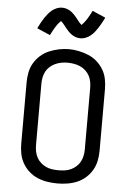

<svg xmlns="http://www.w3.org/2000/svg" viewBox="-63 -1020 727 1074"><g transform="rotate(5 300.0 -483.0)"><path d="M300 8Q272 8 243.5 3.5Q215 -1 189 -12Q163 -23 141.5 -42Q120 -61 105.5 -86Q91 -111 85.5 -139Q80 -167 80 -195V-540Q80 -568 85.5 -596.5Q91 -625 105.5 -649.5Q120 -674 141.5 -693Q163 -712 189 -723Q215 -734 243.5 -740Q272 -746 300 -746Q328 -746 356.5 -740Q385 -734 411 -723Q437 -712 458.5 -693Q480 -674 494.5 -649.5Q509 -625 514.5 -596.5Q520 -568 520 -540V-195Q520 -167 514.5 -139Q509 -111 494.5 -86Q480 -61 458.5 -42Q437 -23 411 -12Q385 -1 356.5 3.5Q328 8 300 8ZM300 -66Q318 -66 336 -68.5Q354 -71 370 -78.5Q386 -86 399.5 -98Q413 -110 421.5 -126Q430 -142 433.5 -159.5Q437 -177 437 -195V-540Q437 -558 433.5 -576Q430 -594 421.5 -609.5Q413 -625 399 -637.5Q385 -650 368.5 -657Q352 -664 334 -667Q316 -670 298 -670Q280 -670 262.5 -666.5Q245 -663 229 -655.5Q213 -648 199.5 -636Q186 -624 178 -608.5Q170 -593 166.5 -575.5Q163 -558 163 -540V-195Q163 -177 166.5 -159.5Q170 -142 178.5 -126Q187 -110 200.5 -98Q214 -86 230 -78.5Q246 -71 264 -68.5Q282 -66 300 -66ZM358 -812Q350 -812 342.5 -813.5Q335 -815 328.5 -817.5Q322 -820 315 -824Q308 -828 302.5 -832.5Q297 -837 291 -843Q285 -849 280.5 -854.5Q276 -860 271.5 -865.5Q267 -871 261.5 -878Q256 -885 251.5 -890Q247 -895 242 -899Q240 -897 236 -892.5Q232 -888 230 -886Q228 -884 225.5 -881Q223 -878 221 -874.5Q219 -871 216 -867Q213 -863 210.5 -858.5Q208 -854 205 -849Q202 -844 199 -838.5Q196 -833 193 -827Q190 -821 187 -815L113 -847Q122 -866 130.5 -881Q139 -896 147 -908Q155 -920 164 -931Q173 -942 185 -952Q197 -962 212 -968Q227 -974 242 -974Q250 -974 257.5 -972.5Q265 -971 271.5 -968.5Q278 -966 285 -962Q292 -958 297.5 -953.5Q303 -949 309 -943Q315 -937 319.5 -931.5Q324 -926 328.5 -920.5Q333 -915 338.5 -908Q344 -901 348.5 -896Q353 -891 358 -887Q360 -889 364 -893.5Q368 -898 370 -900.5Q372 -903 374.5 -906Q377 -909 379 -912Q381 -915 384 -919Q387 -923 389.5 -927.5Q392 -932 395 -937Q398 -942 401 -947.5Q404 -953 407 -959Q410 -965 413 -971L487 -939Q478 -921 469.5 -906Q461 -891 453 -878.5Q445 -866 436 -855Q427 -844 415 -834Q403 -824 388 -818Q373 -812 358 -812Z"/></g></svg>

Font: Bmono
Style: Regular
Weight: 400
Monospace: yes
Designer: Belleve Invis
Foundry: Belleve Invis
Version: Version 11.2.2; ttfautohint (v1.8.2)